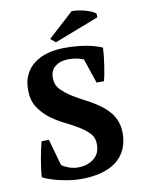

<svg xmlns="http://www.w3.org/2000/svg" viewBox="-94 -919 744 996"><g transform="rotate(-10 278.0 -421.0)"><path d="M161.1 -78.6Q166 -74.2 174.8 -69.3Q183.6 -64.5 195.1 -60.1Q206.5 -55.7 219.5 -53Q232.4 -50.3 246.1 -50.3Q272.5 -50.3 293 -56.9Q313.5 -63.5 330.6 -77.1Q347.7 -90.8 355.5 -109.4Q363.3 -127.9 363.3 -152.3Q363.3 -188 340.8 -210.9Q318.4 -234.4 284.7 -254.4Q251 -274.4 211.4 -293.5Q173.3 -313 138.7 -339.4Q105.5 -366.2 82.5 -402.3Q60.5 -438 60.5 -492.7Q60.5 -538.6 77.9 -572.8Q95.2 -606.9 125.5 -629.2Q155.8 -651.4 196.5 -662.4Q237.3 -673.3 284.7 -673.3Q343.3 -673.3 392.6 -665.3Q441.9 -657.2 481.4 -640.1Q480.5 -621.1 478 -596.7Q475.6 -572.3 471.9 -548.1Q468.3 -523.9 464.1 -502.4Q460 -481 455.6 -467.3H417L373.5 -596.7Q367.7 -599.6 359.1 -602.3Q350.6 -605 340.1 -607.2Q329.6 -609.4 317.6 -610.6Q305.7 -611.8 293.9 -611.8Q273.9 -611.8 256.3 -606.7Q238.8 -601.6 225.1 -590.8Q197.8 -570.3 197.8 -530.3Q197.8 -494.1 220.2 -469.7Q243.7 -444.8 277.3 -423.8Q311 -402.8 351.1 -382.3Q391.1 -361.8 425.8 -335.4Q442.9 -322.3 457.3 -307.1Q471.7 -292 482.4 -273.9Q493.2 -255.9 499 -234.1Q504.9 -212.4 504.9 -186Q504.9 -139.2 488.5 -102.3Q472.2 -65.4 439.9 -40Q407.7 -14.6 360.4 -1.5Q313 11.7 251.5 11.7Q221.7 11.7 190.7 7.1Q159.7 2.4 132.1 -4.4Q104.5 -11.2 83.3 -19Q62 -26.9 51.8 -33.2Q53.2 -55.2 56.6 -80.3Q60.1 -105.5 64.5 -130.4Q68.8 -155.3 73.7 -177.7Q78.6 -200.2 83.5 -217.3H122.1ZM353.5 -854Q368.7 -855 387.9 -852.3Q407.2 -849.6 425.8 -844.2Q444.3 -838.9 459 -832.3Q473.6 -825.7 479.5 -818.8V-799.8L245.6 -709.5L219.2 -731.9Z"/></g></svg>

Font: PT Astra Serif
Style: Bold
Weight: 700
Designer: A.Korolkova, I. Chaeva
Foundry: ParaType Ltd
Version: Version 1.002